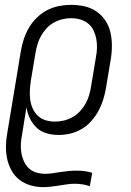

<svg xmlns="http://www.w3.org/2000/svg" viewBox="-20 -548 540 791"><path d="M158 223Q131 223 105.5 215.5Q80 208 60 192.5Q40 177 27.5 154.5Q15 132 9.5 106.5Q4 81 4.5 54Q5 27 10 0L66 -338Q70 -362 78 -386.5Q86 -411 99 -433.5Q112 -456 131.5 -475Q151 -494 174 -506Q197 -518 222.5 -523Q248 -528 272 -528Q301 -528 328 -522Q355 -516 377 -501Q399 -486 414 -463.5Q429 -441 435 -414.5Q441 -388 441 -359.5Q441 -331 436 -302L416 -182Q412 -159 404.5 -135.5Q397 -112 385 -90Q373 -68 355.5 -48.5Q338 -29 315.5 -16Q293 -3 269 2.5Q245 8 221 8Q195 8 171.5 1Q148 -6 131 -22Q114 -38 103.5 -59.5Q93 -81 89 -106L71 6Q67 26 66 45Q65 64 68 82Q71 100 78.5 116.5Q86 133 98.5 145Q111 157 129 162.5Q147 168 166 168Q182 168 198.5 165.5Q215 163 231 160.5Q247 158 263 156.5Q279 155 295 155Q312 155 328 157Q344 159 360 164L350 219Q336 214 320 211.5Q304 209 288 209Q272 209 255.5 211.5Q239 214 222.5 216.5Q206 219 190 221Q174 223 158 223ZM207 -47Q225 -47 243.5 -51.5Q262 -56 279 -65.5Q296 -75 309.5 -89.5Q323 -104 332.5 -121Q342 -138 347 -155.5Q352 -173 355 -191L375 -311Q379 -331 379.5 -350.5Q380 -370 376.5 -388.5Q373 -407 365 -423.5Q357 -440 342.5 -451.5Q328 -463 310 -468Q292 -473 272 -473Q254 -473 236 -468.5Q218 -464 201 -454.5Q184 -445 171 -430.5Q158 -416 148.5 -399Q139 -382 134 -364Q129 -346 126 -329L107 -215Q104 -195 103 -175.5Q102 -156 104.5 -137Q107 -118 115 -100.5Q123 -83 136.5 -70.5Q150 -58 168.5 -52.5Q187 -47 207 -47Z"/></svg>

Font: Iosevka SS18 Light
Style: Italic
Weight: 300
Italic angle: -9°
Monospace: yes
Designer: Belleve Invis
Foundry: Belleve Invis
Version: Version 25.1.1; ttfautohint (v1.8.4)